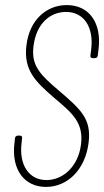

<svg xmlns="http://www.w3.org/2000/svg" viewBox="-20 -728 410 756"><path d="M161 8C246 8 316 -60 329 -167C340 -259 300 -296 212 -371C137 -435 102 -470 112 -547C123 -635 177 -681 240 -681C310 -681 350 -622 339 -533L336 -509C335 -503 339 -499 345 -499H354C360 -499 364 -503 365 -509L368 -534C381 -638 331 -708 243 -708C164 -708 96 -651 84 -549C72 -450 122 -405 193 -343C261 -285 310 -248 299 -160C289 -75 230 -19 163 -19C95 -19 54 -77 65 -166L67 -184C68 -190 65 -194 59 -194H50C44 -194 40 -190 39 -184L37 -165C24 -60 76 8 161 8Z"/></svg>

Font: Barlow Condensed Thin
Style: Italic
Weight: 250
Width: 3
Italic angle: -7°
Designer: Jeremy Tribby
Foundry: Tribby Type
Version: Version 1.422;hotconv 1.0.109;makeotfexe 2.5.65596